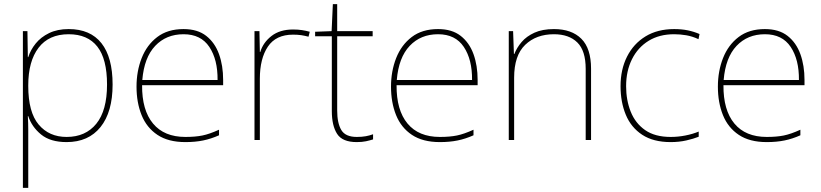

<svg xmlns="http://www.w3.org/2000/svg" viewBox="-20 -679 3982 931"><path d="M313 -538Q418 -538 472 -469.5Q526 -401 526 -269Q526 -136 467.5 -63Q409 10 303 10Q224 10 179 -27Q134 -64 117 -116H115Q117 -82 117 -49.5Q117 -17 117 15V232H91V-528H113L115 -402H117Q128 -437 153 -468Q178 -499 218 -518.5Q258 -538 313 -538ZM313 -513Q217 -513 167 -447.5Q117 -382 117 -265V-262Q117 -135 167.5 -75Q218 -15 303 -15Q395 -15 447 -79Q499 -143 499 -269Q499 -393 452 -453Q405 -513 313 -513Z M870 -538Q938 -538 980 -505Q1022 -472 1042 -416.5Q1062 -361 1062 -291V-266H669Q668 -145 722 -80Q776 -15 879 -15Q927 -15 961.5 -22Q996 -29 1042 -50V-23Q1004 -6 965.5 2Q927 10 879 10Q796 10 743.5 -25Q691 -60 666.5 -121Q642 -182 642 -259Q642 -334 667 -397.5Q692 -461 742.5 -499.5Q793 -538 870 -538ZM870 -513Q786 -513 732.5 -456.5Q679 -400 670 -291H1035Q1036 -390 995 -451.5Q954 -513 870 -513Z M1401 -536Q1425 -536 1444.5 -533Q1464 -530 1482 -525L1476 -501Q1457 -506 1440.5 -508.5Q1424 -511 1401 -511Q1318 -511 1279 -453Q1240 -395 1240 -297V0H1214V-528H1238L1240 -427H1242Q1256 -473 1296.5 -504.5Q1337 -536 1401 -536Z M1710 -15Q1735 -15 1754 -18.5Q1773 -22 1789 -28V-3Q1773 2 1754.5 6Q1736 10 1710 10Q1640 10 1614.5 -30Q1589 -70 1589 -140V-503H1508V-525L1588 -528L1594 -659H1615V-528H1787V-503H1615V-143Q1615 -82 1635 -48.5Q1655 -15 1710 -15Z M2104 -538Q2172 -538 2214 -505Q2256 -472 2276 -416.5Q2296 -361 2296 -291V-266H1903Q1902 -145 1956 -80Q2010 -15 2113 -15Q2161 -15 2195.5 -22Q2230 -29 2276 -50V-23Q2238 -6 2199.5 2Q2161 10 2113 10Q2030 10 1977.5 -25Q1925 -60 1900.5 -121Q1876 -182 1876 -259Q1876 -334 1901 -397.5Q1926 -461 1976.5 -499.5Q2027 -538 2104 -538ZM2104 -513Q2020 -513 1966.5 -456.5Q1913 -400 1904 -291H2269Q2270 -390 2229 -451.5Q2188 -513 2104 -513Z M2666 -538Q2752 -538 2799 -491Q2846 -444 2846 -346V0H2820V-345Q2820 -433 2779.5 -473Q2739 -513 2666 -513Q2580 -513 2526.5 -461.5Q2473 -410 2473 -302V0H2447V-528H2468L2472 -417H2474Q2486 -448 2509.5 -475.5Q2533 -503 2571.5 -520.5Q2610 -538 2666 -538Z M3232 10Q3148 10 3094 -25.5Q3040 -61 3014.5 -122.5Q2989 -184 2989 -261Q2989 -342 3020.5 -404.5Q3052 -467 3110 -502.5Q3168 -538 3249 -538Q3285 -538 3314.5 -532Q3344 -526 3372 -514L3367 -489Q3337 -503 3307.5 -508Q3278 -513 3249 -513Q3177 -513 3125 -481Q3073 -449 3044.5 -392Q3016 -335 3016 -261Q3016 -193 3038.5 -137Q3061 -81 3108.5 -48Q3156 -15 3232 -15Q3268 -15 3303.5 -22Q3339 -29 3368 -41V-16Q3343 -6 3308 2Q3273 10 3232 10Z M3689 -538Q3757 -538 3799 -505Q3841 -472 3861 -416.5Q3881 -361 3881 -291V-266H3488Q3487 -145 3541 -80Q3595 -15 3698 -15Q3746 -15 3780.5 -22Q3815 -29 3861 -50V-23Q3823 -6 3784.5 2Q3746 10 3698 10Q3615 10 3562.5 -25Q3510 -60 3485.5 -121Q3461 -182 3461 -259Q3461 -334 3486 -397.5Q3511 -461 3561.5 -499.5Q3612 -538 3689 -538ZM3689 -513Q3605 -513 3551.5 -456.5Q3498 -400 3489 -291H3854Q3855 -390 3814 -451.5Q3773 -513 3689 -513Z"/></svg>

Font: Noto Sans Cherokee Thin
Style: Regular
Weight: 100
Designer: Monotype Design Team
Foundry: Monotype Imaging Inc.
Version: Version 2.001; ttfautohint (v1.8.4.7-5d5b)